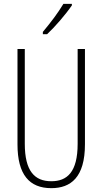

<svg xmlns="http://www.w3.org/2000/svg" viewBox="-20 -969 533 999"><path d="M354 -941V-949H310C279 -898 247 -856 203 -803V-791H225C265 -828 322 -894 354 -941ZM422 -218V-714H384V-221C384 -73 329 -26 247 -26C160 -26 109 -79 109 -221V-714H71V-218C71 -60 133 10 247 10C348 10 422 -46 422 -218Z"/></svg>

Font: Noto Sans Lao UI ExtCond ExtLt
Style: Regular
Weight: 200
Width: 2
Designer: Monotype Design Team
Foundry: Monotype Imaging Inc.
Version: Version 2.000